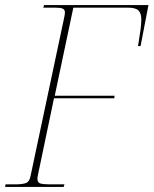

<svg xmlns="http://www.w3.org/2000/svg" viewBox="-32 -734 603 754"><path d="M-12 0 -10 -10H28Q57 -10 70.5 -15.5Q84 -21 88 -43L219 -660Q221 -669 222 -675Q223 -681 223 -685Q223 -696 214.5 -700Q206 -704 184 -704H138L141 -714H551L520 -553H510Q516 -588 519.5 -614Q523 -640 523 -658Q523 -681 512 -692.5Q501 -704 470 -704H256L183 -358H418L417 -348H180L117 -47Q116 -42 115.5 -38.5Q115 -35 115 -32Q115 -17 126.5 -13.5Q138 -10 162 -10H221L218 0Z"/></svg>

Font: Noto Serif Display SemiCondensed Thin
Style: Italic
Weight: 100
Width: 4
Italic angle: -12°
Designer: Monotype Design Team
Foundry: Monotype Imaging Inc.
Version: Version 2.009